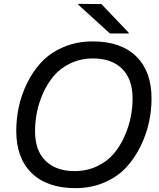

<svg xmlns="http://www.w3.org/2000/svg" viewBox="-20 -958 822 992"><path d="M161 -280Q161 -180 215.5 -127Q270 -74 365 -74Q429 -74 481.5 -99Q534 -124 567.5 -163.5Q601 -203 623.5 -254Q646 -305 655.5 -353.5Q665 -402 665 -449Q665 -549 611 -602.5Q557 -656 461 -656Q397 -656 344.5 -631Q292 -606 258.5 -566.5Q225 -527 202.5 -476.5Q180 -426 170.5 -376.5Q161 -327 161 -280ZM64 -282Q64 -343 77 -405Q90 -467 120 -528.5Q150 -590 194.5 -637.5Q239 -685 307.5 -714.5Q376 -744 460 -744Q605 -744 684 -666.5Q763 -589 763 -449Q763 -389 750 -327.5Q737 -266 707 -204Q677 -142 633 -94Q589 -46 521 -16Q453 14 370 14Q224 14 144 -63.5Q64 -141 64 -282ZM384 -934V-938L504 -937L645 -789V-785H548Z"/></svg>

Font: Nacelle
Style: Italic
Weight: 400
Italic angle: -12°
Designer: Sora Sagano
Foundry: Sora Sagano
Version: Version 1.000;FEAKit 1.0